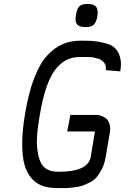

<svg xmlns="http://www.w3.org/2000/svg" viewBox="-20 -957 658 977"><path d="M416 -819Q383 -819 371.5 -834Q360 -849 367 -884Q372 -914 384.5 -925.5Q397 -937 425 -937Q458 -937 469.5 -922Q481 -907 475 -872Q469 -842 456.5 -830.5Q444 -819 416 -819ZM271 0Q230 0 198.5 -10.5Q167 -21 142 -48Q117 -75 105 -117.5Q93 -160 93 -226.5Q93 -293 108 -381Q126 -488 155 -562Q184 -636 221.5 -676Q259 -716 300 -733Q341 -750 391 -750Q428 -750 451 -748.5Q474 -747 508.5 -739Q543 -731 561.5 -715.5Q580 -700 590 -669Q600 -638 592 -594L518 -600Q520 -612 518 -622Q516 -632 509.5 -638.5Q503 -645 496.5 -650.5Q490 -656 478 -659Q466 -662 458 -664Q450 -666 436.5 -666.5Q423 -667 417 -667Q411 -667 399 -667Q387 -667 386 -667H384Q309 -667 259 -599.5Q209 -532 182 -369Q162 -259 170 -195.5Q178 -132 203.5 -107.5Q229 -83 278 -83H280Q429 -83 442 -160L463 -288H322L338 -372H475Q478 -372 483.5 -371Q489 -370 501.5 -365Q514 -360 523 -351.5Q532 -343 537.5 -324.5Q543 -306 539 -282L517 -154Q511 -121 498 -96Q485 -71 471.5 -55Q458 -39 434.5 -27.5Q411 -16 396 -11Q381 -6 352 -3Q323 0 311 0Q299 0 271 0Z"/></svg>

Font: Hermit LightItalic
Style: Regular
Weight: 300
Italic angle: -10°
Designer: Pablo Caro
Version: Version 2.000;PS 002.000;hotconv 1.0.88;makeotf.lib2.5.64775